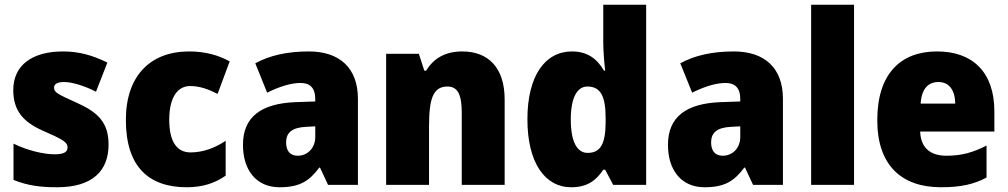

<svg xmlns="http://www.w3.org/2000/svg" viewBox="-20 -780 4251 810"><path d="M438 -170C438 -263 393 -306 307 -345C223 -383 208 -390 208 -410C208 -426 223 -434 250 -434C285 -434 339 -417 385 -393L433 -516C370 -547 313 -563 246 -563C117 -563 36 -506 36 -400C36 -314 77 -266 160 -229C247 -191 265 -180 265 -158C265 -138 248 -129 210 -129C165 -129 96 -145 37 -174V-21C96 3 151 10 221 10C371 10 438 -60 438 -170Z M768 10C836 10 888 -8 932 -39V-186C886 -155 835 -137 784 -137C729 -137 694 -178 694 -275C694 -369 729 -417 782 -417C821 -417 856 -405 898 -384L949 -521C900 -548 844 -563 778 -563C614 -563 511 -460 511 -274C511 -77 607 10 768 10Z M1283 -563C1192 -563 1117 -546 1057 -513L1107 -389C1159 -415 1208 -430 1248 -430C1287 -430 1310 -410 1310 -362V-352L1225 -349C1082 -343 1005 -287 1005 -169C1005 -59 1064 10 1159 10C1243 10 1284 -15 1327 -73H1330L1364 0H1490V-363C1490 -494 1412 -563 1283 -563ZM1272 -245 1310 -247V-202C1310 -155 1277 -123 1236 -123C1206 -123 1187 -141 1187 -179C1187 -220 1211 -242 1272 -245Z M1930 -563C1859 -563 1809 -534 1778 -482H1770L1747 -553H1609V0H1790V-246C1790 -362 1806 -415 1868 -415C1913 -415 1928 -377 1928 -304V0H2109V-360C2109 -497 2038 -563 1930 -563Z M2390 10C2458 10 2495 -19 2525 -64H2533L2567 0H2706V-760H2525V-603C2525 -566 2529 -518 2533 -482H2528C2499 -532 2458 -563 2393 -563C2280 -563 2205 -461 2205 -277C2205 -93 2279 10 2390 10ZM2459 -135C2416 -135 2388 -179 2388 -276C2388 -370 2416 -415 2458 -415C2516 -415 2535 -370 2535 -282V-261C2534 -174 2514 -135 2459 -135Z M3076 -563C2985 -563 2910 -546 2850 -513L2900 -389C2952 -415 3001 -430 3041 -430C3080 -430 3103 -410 3103 -362V-352L3018 -349C2875 -343 2798 -287 2798 -169C2798 -59 2857 10 2952 10C3036 10 3077 -15 3120 -73H3123L3157 0H3283V-363C3283 -494 3205 -563 3076 -563ZM3065 -245 3103 -247V-202C3103 -155 3070 -123 3029 -123C2999 -123 2980 -141 2980 -179C2980 -220 3004 -242 3065 -245Z M3583 0V-760H3402V0Z M3933 -563C3778 -563 3681 -467 3681 -273C3681 -81 3785 10 3950 10C4034 10 4090 -3 4142 -31V-166C4084 -136 4035 -123 3973 -123C3900 -123 3864 -161 3862 -225H4175V-310C4175 -476 4083 -563 3933 -563ZM3939 -434C3984 -434 4009 -400 4010 -343H3864C3868 -408 3898 -434 3939 -434Z"/></svg>

Font: Noto Sans Armenian SemiCondensed Black
Style: Regular
Weight: 900
Width: 4
Designer: Monotype Design Team
Foundry: Monotype Imaging Inc.
Version: Version 2.008